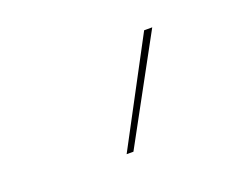

<svg xmlns="http://www.w3.org/2000/svg" viewBox="-62 -891 725 558"><g transform="rotate(-20 300.0 -611.5)"><path d="M248 -451 419 -772H444L269 -451Z"/></g></svg>

Font: Iosevka Curly ThExObl
Style: Regular
Weight: 100
Width: 7
Italic angle: -9°
Monospace: yes
Designer: Belleve Invis
Foundry: Belleve Invis
Version: Version 11.1.0; ttfautohint (v1.8.3)